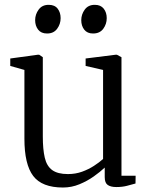

<svg xmlns="http://www.w3.org/2000/svg" viewBox="-20 -784 634 814"><path d="M473 9Q449.5 9 436.8 0.2Q424 -8.5 424 -33V-73.5Q405 -55.5 377.5 -36Q350 -16.5 316.8 -2.8Q283.5 11 247 11Q158 11 120.8 -38Q83.5 -87 83.5 -196V-487.5L23.5 -504.5V-536L140.5 -552H146L161.5 -541.5V-205.5Q161.5 -151 169.8 -115.5Q178 -80 201.2 -63Q224.5 -46 268 -46Q300 -46 327.8 -56Q355.5 -66 378.2 -80.8Q401 -95.5 417 -110V-487.5L343 -504.5V-536L470.5 -552H475.5L495 -541.5V-39H555L554.5 -6Q538 -1.5 518.2 3.8Q498.5 9 473 9ZM179 -642Q154.5 -642 141.8 -658.2Q129 -674.5 129 -698.5Q129 -723 143.8 -743.2Q158.5 -763.5 186 -763.5H187Q212 -763.5 224.5 -747.2Q237 -731 237 -707Q237 -682 222.2 -662Q207.5 -642 180 -642ZM374 -642Q350 -642 337.2 -658.2Q324.5 -674.5 324.5 -698.5Q324.5 -723 339.2 -743.2Q354 -763.5 381.5 -763.5H382.5Q407 -763.5 419.8 -747.2Q432.5 -731 432.5 -707Q432.5 -682 417.8 -662Q403 -642 375 -642Z"/></svg>

Font: Merriweather 48pt Light
Style: Regular
Weight: 300
Version: Version 2.100